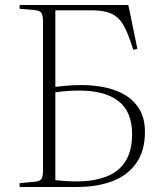

<svg xmlns="http://www.w3.org/2000/svg" viewBox="-20 -743 648 763"><path d="M58 0V-15L120 -21Q139 -23 145 -32.5Q151 -42 151 -68V-655Q151 -682 144.5 -691.5Q138 -701 118 -703L58 -708V-723H490L526 -549L510 -545Q495 -592 481 -623Q467 -654 449 -671Q431 -688 405.5 -695Q380 -702 341 -702H200V-398Q220 -400 246 -402.5Q272 -405 302 -405Q354 -405 400 -395Q446 -385 481 -363Q516 -341 536 -305.5Q556 -270 556 -219Q556 -143 521 -94Q486 -45 425.5 -22.5Q365 0 287 0ZM282 -22Q352 -22 402 -41Q452 -60 478.5 -102Q505 -144 505 -210Q505 -299 451 -341Q397 -383 296 -383Q265 -383 242 -381Q219 -379 200 -376V-27Q210 -26 234.5 -24Q259 -22 282 -22Z"/></svg>

Font: Literata 60pt ExtraLight
Style: Regular
Weight: 250
Designer: Latin by Veronika Burian and Jose Scaglione. Greek by Irene Vlachou. Cyrillic by Vera Evstafieva.
Foundry: TypeTogether
Version: Version 3.103;gftools[0.9.29]